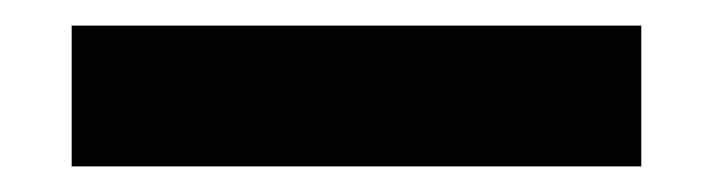

<svg xmlns="http://www.w3.org/2000/svg" viewBox="-20 -20 558 150"><path d="M36 0V110H481V0Z"/></svg>

Font: Asimov Pro
Style: Bd
Weight: 700
Designer: Google
Version: Version 2.000980; 2014